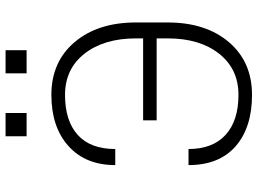

<svg xmlns="http://www.w3.org/2000/svg" viewBox="-139 -790 938 700"><g transform="rotate(-90 330.0 -440.0)"><path d="M78.1 -488.8Q78.1 -597.2 147.5 -659.4Q216.8 -721.7 334 -721.7Q454.6 -721.7 526.4 -637Q598.1 -552.2 598.1 -413.6V-297.9Q598.1 -158.7 526.4 -74.5Q454.6 9.8 334 9.8Q215.3 9.8 146.7 -50Q78.1 -109.9 78.1 -221.7H136.7Q136.7 -133.8 188.2 -86.7Q239.7 -39.6 334 -39.6Q428.7 -39.6 484.4 -110.4Q540 -181.2 540 -296.9V-337.9H241.2V-387.2H540V-413.6Q540 -529.8 484.4 -600.8Q428.7 -671.9 334 -671.9Q239.3 -671.9 188 -625.5Q136.7 -579.1 136.7 -488.8ZM497.1 -812H412.6V-888.7H497.1ZM268.1 -812H183.1V-888.7H268.1Z"/></g></svg>

Font: Franko
Style: Light
Weight: 300
Designer: Google
Version: Version 1.200310; 2013